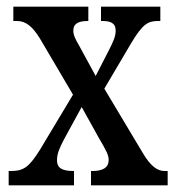

<svg xmlns="http://www.w3.org/2000/svg" viewBox="-20 -556 527 576"><path d="M6 0H202V-43H200C165 -43 151 -53 151 -75C151 -97 160 -114 171 -136L225 -235L275 -145C299 -104 306 -91 306 -76C306 -54 290 -43 257 -43H253V0H483V-43H473C453 -43 432 -57 409 -96L293 -290L375 -429C408 -483 423 -493 454 -493H461V-536H283V-493H287C310 -493 327 -488 327 -464C327 -446 319 -430 307 -406L267 -328L218 -418C206 -439 200 -450 200 -464C200 -480 208 -493 243 -493H245V-536H20V-493H31C58 -493 78 -476 100 -440L199 -272L100 -107C68 -56 52 -43 13 -43H6Z"/></svg>

Font: Noto Serif Bengali ExtraCondensed Medium
Style: Regular
Weight: 500
Width: 2
Designer: Juan Bruce, Universal Thirst, Indian Type Foundry and the Monotype Design Team.
Foundry: Monotype Imaging Inc.
Version: Version 2.003